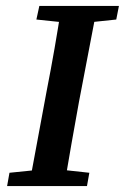

<svg xmlns="http://www.w3.org/2000/svg" viewBox="-20 -629 422 649"><path d="M4 0 12 -45 140 -58H163L282 -45L274 0ZM78 0 138 -323Q152 -394 164.5 -466Q177 -538 188 -609H309L247 -285Q234 -214 221.5 -142.5Q209 -71 197 0ZM103 -563 113 -609H382L373 -563L250 -550H227Z"/></svg>

Font: Lisu Bosa Black
Style: Italic
Weight: 900
Italic angle: -19°
Designer: David Morse, Annie Olsen, Victor Gaultney, Frank Grießhammer (Latin)
Foundry: SIL International
Version: Version 2.000